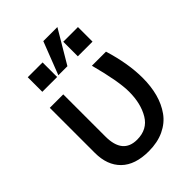

<svg xmlns="http://www.w3.org/2000/svg" viewBox="-246 -955 1083 1083"><g transform="rotate(-45 296.0 -413.0)"><path d="M64.5 -191.4V-550.8H171.9V-214.8Q171.9 -75.2 286.1 -75.2Q368.2 -75.2 406.7 -139.6Q445.3 -204.1 445.3 -298.8Q445.3 -381.8 400.4 -550.8H512.7Q554.7 -414.1 554.7 -299.8Q554.7 -232.4 539.6 -176.3Q524.4 -120.1 493.2 -76.2Q461.9 -32.2 409.2 -7.3Q356.4 17.6 286.1 17.6Q177.7 17.6 121.1 -37.6Q64.5 -92.8 64.5 -191.4ZM228.5 -646.5 304.7 -842.8H417L300.8 -646.5ZM98.6 -644.5V-760.7H216.8V-644.5ZM381.8 -644.5V-760.7H499V-644.5Z"/></g></svg>

Font: Gothic A1 SemiBold
Style: Regular
Weight: 600
Version: Version 2.50